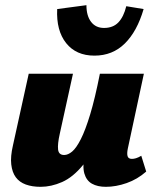

<svg xmlns="http://www.w3.org/2000/svg" viewBox="-20 -712 604 742"><path d="M137 10Q104 10 79.5 1Q55 -8 41 -27Q27 -46 23.5 -76.5Q20 -107 30 -150L91 -427H262L211 -195Q202 -155 204.5 -134Q207 -113 228 -113Q243 -113 259 -126.5Q275 -140 292.5 -174.5Q310 -209 328.5 -270Q347 -331 366 -427H434Q408 -293 374 -207.5Q340 -122 301 -74.5Q262 -27 220 -8.5Q178 10 137 10ZM389 10Q357 10 335.5 -2Q314 -14 306 -41.5Q298 -69 308 -117L371 -427H536L474 -138Q470 -119 473 -108.5Q476 -98 490 -98Q497 -98 505.5 -100.5Q514 -103 526 -110L545 -49Q511 -19 469.5 -4.5Q428 10 389 10ZM345 -497Q274 -497 235.5 -545.5Q197 -594 201 -677L314 -692Q314 -651 332 -627.5Q350 -604 382 -604Q417 -604 437.5 -625.5Q458 -647 468 -688L535 -677Q510 -591 462.5 -544Q415 -497 345 -497Z"/></svg>

Font: Ysabeau Office Black
Style: Italic
Weight: 900
Italic angle: -12°
Designer: Christian Thalmann (Catharsis Fonts)
Version: Version 2.001;gftools[0.9.30]; featfreeze: tnum,lnum,ss02